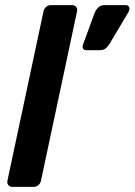

<svg xmlns="http://www.w3.org/2000/svg" viewBox="-20 -730 526 750"><path d="M28 0Q18 0 12.5 -7Q7 -14 9 -24L150 -686Q152 -696 160 -703Q168 -710 178 -710H261Q272 -710 277.5 -703Q283 -696 281 -686L140 -24Q138 -14 130 -7Q122 0 111 0ZM317 -534Q308 -534 304.5 -540Q301 -546 304 -555L349 -678Q354 -691 363.5 -700.5Q373 -710 388 -710H472Q479 -710 483 -704.5Q487 -699 485 -692Q484 -689 483 -685.5Q482 -682 479 -678L408 -559Q402 -549 393.5 -541.5Q385 -534 370 -534Z"/></svg>

Font: Rubik Medium
Style: Italic
Weight: 500
Italic angle: -12°
Designer: Hubert and Fischer
Foundry: Hubert and Fischer
Version: Version 2.300;gftools[0.9.30]